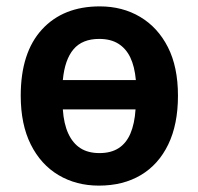

<svg xmlns="http://www.w3.org/2000/svg" viewBox="-20 -572 622 602"><path d="M538 -272Q538 -182 507.5 -119Q477 -56 421.5 -23Q366 10 290 10Q219 10 163.5 -23Q108 -56 76.5 -119Q45 -182 45 -272Q45 -407 111.5 -479.5Q178 -552 293 -552Q364 -552 419.5 -519Q475 -486 506.5 -424Q538 -362 538 -272ZM292 -92Q328 -92 352 -107.5Q376 -123 389 -153.5Q402 -184 405 -229H177Q180 -184 194 -153.5Q208 -123 232 -107.5Q256 -92 292 -92ZM291 -450Q238 -450 210.5 -417.5Q183 -385 177 -321H406Q402 -364 388.5 -392Q375 -420 351 -435Q327 -450 291 -450Z"/></svg>

Font: Noto Sans Display SemiBold
Style: Regular
Weight: 600
Designer: Monotype Design Team
Foundry: Monotype Imaging Inc.
Version: Version 2.003